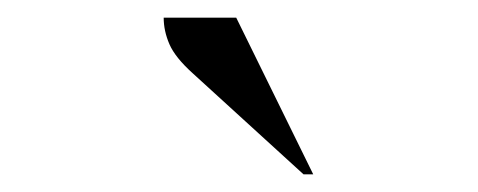

<svg xmlns="http://www.w3.org/2000/svg" viewBox="-20 -727 540 217"><path d="M323 -530 198 -644Q178 -662 171.5 -677Q165 -692 165 -707H247L334 -530Z"/></svg>

Font: Spectral
Style: Regular
Weight: 400
Designer: Jean-Baptiste Levee
Foundry: Production Type
Version: Version 1.002